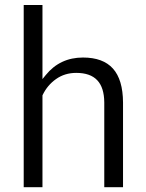

<svg xmlns="http://www.w3.org/2000/svg" viewBox="-20 -763 591 775"><path d="M164.6 -460Q222.2 -530.8 314.9 -530.8Q396 -530.8 436 -486.1Q476.1 -441.4 476.6 -349.1V-7.3H400.9V-349.6Q400.4 -409.7 372.6 -439Q344.7 -468.8 287.6 -468.8Q241.2 -468.8 206.1 -443.8Q171.4 -419.4 152.3 -379.9L151.4 -377.9V-376.5V-7.3H75.7V-742.7H151.4V-464.4V-443.8Z"/></svg>

Font: Vazir Light
Style: Light
Weight: 300
Designer: Saber Rastikerdar
Foundry: Saber Rastikerdar
Version: Version 30.0.0